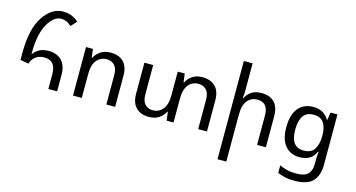

<svg xmlns="http://www.w3.org/2000/svg" viewBox="-100 -1202 3486 1880"><g transform="rotate(15 1643.0 -262.5)"><path d="M399 0V-150Q399 -288 282 -288Q235 -288 199.5 -265Q164 -242 146 -189L62 -204V-277Q62 -518 145.5 -644Q229 -770 345 -770Q437 -770 501 -709L448 -651Q402 -697 345 -697Q269 -697 210 -593Q151 -489 151 -290L155 -289Q177 -320 214 -340.5Q251 -361 307 -361Q392 -361 440 -310.5Q488 -260 488 -166V0Z M649 0V-492H719L730 -405H735Q754 -445 795 -473.5Q836 -502 899 -502Q982 -502 1029 -455Q1076 -408 1076 -314V0H987V-297Q987 -364 957.5 -396.5Q928 -429 878 -429Q815 -429 776.5 -382.5Q738 -336 738 -241V0Z M1829 -502Q1911 -502 1959 -455Q2007 -408 2007 -314V0H1918V-297Q1918 -364 1888 -396.5Q1858 -429 1808 -429Q1745 -429 1706.5 -382.5Q1668 -336 1668 -241V0H1598L1587 -87H1582Q1563 -47 1522 -18.5Q1481 10 1418 10Q1336 10 1288.5 -37.5Q1241 -85 1241 -178V-492H1330V-195Q1330 -128 1359.5 -95.5Q1389 -63 1439 -63Q1502 -63 1540.5 -110.5Q1579 -158 1579 -252V-492H1650L1661 -405H1666Q1685 -445 1725.5 -473.5Q1766 -502 1829 -502Z M2266 -760V-492Q2266 -470 2264.5 -449Q2263 -428 2261 -405H2266Q2285 -446 2323.5 -474Q2362 -502 2427 -502Q2511 -502 2557.5 -455Q2604 -408 2604 -314V0H2515V-297Q2515 -429 2406 -429Q2342 -429 2304 -382.5Q2266 -336 2266 -241V236H2177V-760Z M2953 245Q2901 245 2863 236Q2825 227 2786 212V135Q2822 152 2862 162Q2902 172 2955 172Q3042 172 3075.5 136Q3109 100 3109 39V8Q3109 -17 3110 -39Q3111 -61 3114 -90H3108Q3067 9 2946 9Q2854 9 2800 -54.5Q2746 -118 2746 -242Q2746 -368 2800.5 -435Q2855 -502 2954 -502Q3010 -502 3049 -478.5Q3088 -455 3111 -415H3116L3128 -492H3198V18Q3198 126 3143.5 185.5Q3089 245 2953 245ZM2967 -64Q3047 -64 3078 -117Q3109 -170 3109 -247V-254Q3109 -334 3078 -381.5Q3047 -429 2973 -429Q2837 -429 2837 -241Q2837 -148 2871 -106Q2905 -64 2967 -64Z"/></g></svg>

Font: Noto Sans Armenian
Style: Regular
Weight: 400
Designer: Monotype Design Team
Foundry: Monotype Imaging Inc.
Version: Version 2.040;GOOG;noto-fonts:20170220:a8a215d2e889